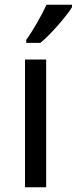

<svg xmlns="http://www.w3.org/2000/svg" viewBox="-20 -786 322 806"><path d="M173.8 0H85V-536.1H173.8ZM90.3 -619.1Q101.1 -633.3 112.5 -651.9Q124 -670.4 135.5 -690.2Q147 -710 157.2 -729.7Q167.5 -749.5 175.3 -766.1H282.2V-755.9Q274.4 -742.7 259 -722.9Q243.7 -703.1 224.9 -681.6Q206.1 -660.2 186.3 -639.9Q166.5 -619.6 149.4 -606H90.3Z"/></svg>

Font: Droid Sans
Style: Regular
Weight: 400
Foundry: Ascender Corporation
Version: Version 1.00 build 114